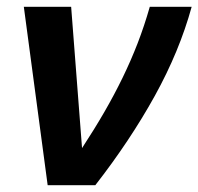

<svg xmlns="http://www.w3.org/2000/svg" viewBox="-20 -544 583 564"><path d="M50 -524H189L221 -109Q257 -164 286.5 -215Q316 -266 340.5 -316.5Q365 -367 384.5 -417.5Q404 -468 420 -524H543Q507 -393 434.5 -262Q362 -131 260 0H120Z"/></svg>

Font: PTCRaleway
Style: Bold Italic
Weight: 700
Italic angle: -12°
Designer: Matt McInerney, Pablo Impallari, Rodrigo Fuenzalida
Foundry: Matt McInerney, Pablo Impallari, Rodrigo Fuenzalida
Version: Version 3.000g; ttfautohint (v1.5) -l 8 -r 28 -G 28 -x 14 -D